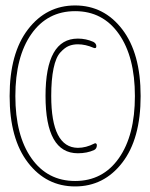

<svg xmlns="http://www.w3.org/2000/svg" viewBox="-20 -710 540 690"><path d="M259.8 -159.2Q143.6 -159.2 143.6 -365.2Q143.6 -571.3 259.8 -571.3Q289.1 -571.3 315.4 -559.6Q326.2 -553.7 326.2 -543.9Q326.2 -534.2 316.4 -538.1Q287.1 -550.8 259.8 -550.8Q242.2 -550.8 227.5 -544.9Q212.9 -539.1 196.8 -521.5Q180.7 -503.9 172.4 -463.9Q164.1 -423.8 164.1 -365.2Q164.1 -179.7 259.8 -178.7Q289.1 -178.7 319.3 -194.3Q322.3 -196.3 325.2 -194.3Q328.1 -192.4 328.1 -188.5Q328.1 -175.8 318.4 -170.9Q293 -159.2 259.8 -159.2ZM407.2 -587.9Q349.6 -669.9 250 -669.9Q150.4 -669.9 92.8 -587.9Q35.2 -505.9 35.2 -364.7Q35.2 -223.6 92.8 -141.6Q150.4 -59.6 250 -59.6Q349.6 -59.6 407.2 -141.6Q464.8 -223.6 464.8 -364.7Q464.8 -505.9 407.2 -587.9ZM419.4 -125.5Q353.5 -40 250 -40Q146.5 -40 80.6 -125.5Q14.6 -210.9 14.6 -364.7Q14.6 -518.6 80.6 -604.5Q146.5 -690.4 250 -690.4Q353.5 -690.4 419.4 -604.5Q485.4 -518.6 485.4 -364.7Q485.4 -210.9 419.4 -125.5Z"/></svg>

Font: Rounded Mgen+ 1mn thin
Style: Regular
Weight: 100
Designer: [Source Han Sans]
Ryoko NISHIZUKA  (kana & ideographs); Paul D. Hunt (Latin, Greek & Cyrillic); Wenlong ZHANG  (bopomofo
Version: Version 1.059.20150602